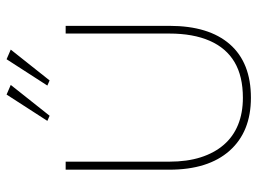

<svg xmlns="http://www.w3.org/2000/svg" viewBox="-122 -666 801 598"><g transform="rotate(-90 279.0 -366.5)"><path d="M274 14Q168 14 109 -52.5Q50 -119 50 -240V-563H75V-240Q75 -185 88.5 -142.5Q102 -100 127.5 -70.5Q153 -41 190 -26Q227 -11 274 -11Q341 -11 385 -37Q429 -63 451.5 -114.5Q474 -166 474 -240V-563H498V-240Q498 -117 440.5 -51.5Q383 14 274 14ZM202 -620 284 -747 314 -734 218 -613ZM312 -620 394 -747 424 -734 328 -613Z"/></g></svg>

Font: Darker Grotesque Light Light
Style: Regular
Weight: 300
Version: Version 1.000;gftools[0.9.28]